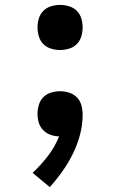

<svg xmlns="http://www.w3.org/2000/svg" viewBox="-20 -548 490 783"><path d="M225 -344Q207 -344 188.5 -349.5Q170 -355 157 -368Q144 -381 138.5 -399.5Q133 -418 133 -436Q133 -455 138.5 -473Q144 -491 157 -504Q170 -517 188.5 -522.5Q207 -528 225 -528Q243 -528 261.5 -522.5Q280 -517 293 -504Q306 -491 311.5 -473Q317 -455 317 -436Q317 -418 311.5 -399.5Q306 -381 293 -368Q280 -355 261.5 -349.5Q243 -344 225 -344ZM183 215 113 157Q147 125 175.5 88Q204 51 221 8Q203 8 185.5 1.5Q168 -5 155.5 -18Q143 -31 138 -48.5Q133 -66 133 -84Q133 -102 138.5 -120.5Q144 -139 157 -152Q170 -165 188.5 -170.5Q207 -176 225 -176Q244 -176 262.5 -170Q281 -164 294 -150.5Q307 -137 312 -118.5Q317 -100 317 -81Q317 -40 306.5 0.5Q296 41 277.5 78.5Q259 116 235 150Q211 184 183 215Z"/></svg>

Font: Iosevka Etoile Semibold
Style: Regular
Weight: 600
Designer: Belleve Invis
Foundry: Belleve Invis
Version: Version 22.1.2; ttfautohint (v1.8.4)